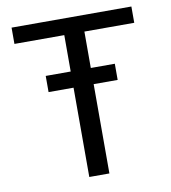

<svg xmlns="http://www.w3.org/2000/svg" viewBox="-80 -781 758 850"><g transform="rotate(-10 298.5 -355.5)"><path d="M451.2 -401.4H343.3V0H252.9V-401.4H140.6V-474.1H252.9V-637.7H28.8V-710.9H567.4V-637.7H343.3V-474.1H451.2Z"/></g></svg>

Font: Roboto Web
Style: Regular
Weight: 400
Designer: Google
Version: Version 1.200310; 2013